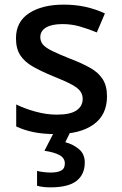

<svg xmlns="http://www.w3.org/2000/svg" viewBox="-20 -569 525 829"><path d="M442 -153Q442 -73 384 -31.5Q326 10 222 10Q166 10 125 1.5Q84 -7 50 -23V-118Q86 -100 133.5 -87Q181 -74 225 -74Q284 -74 310.5 -92.5Q337 -111 337 -142Q337 -160 327 -174.5Q317 -189 289.5 -204Q262 -219 209 -240Q158 -261 122 -281.5Q86 -302 67.5 -330.5Q49 -359 49 -404Q49 -475 105.5 -512Q162 -549 255 -549Q305 -549 348.5 -539.5Q392 -530 433 -511L398 -429Q362 -444 325.5 -454.5Q289 -465 250 -465Q203 -465 178.5 -450Q154 -435 154 -409Q154 -390 165.5 -376.5Q177 -363 205.5 -349Q234 -335 284 -315Q334 -296 369.5 -276Q405 -256 423.5 -227Q442 -198 442 -153ZM346 133Q346 184 310.5 212Q275 240 197 240Q180 240 165 238Q150 236 140 233V169Q151 172 168 174Q185 176 199 176Q228 176 244 167.5Q260 159 260 137Q260 113 236.5 100.5Q213 88 172 82L214 0H284L262 45Q296 54 321 75Q346 96 346 133Z"/></svg>

Font: Noto Sans Adlam Medium
Style: Regular
Weight: 500
Version: Version 3.001